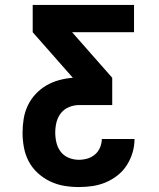

<svg xmlns="http://www.w3.org/2000/svg" viewBox="-20 -550 640 775"><path d="M298 205Q268 205 238.5 200Q209 195 182 182Q155 169 132.5 148.5Q110 128 96 101.5Q82 75 76.5 45Q71 15 71 -14Q71 -42 75.5 -70Q80 -98 92 -123.5Q104 -149 123.5 -170Q143 -191 167 -205Q191 -219 218.5 -226.5Q246 -234 274 -236L112 -420V-530H521V-420H271L433 -236V-126H300Q279 -126 259 -118Q239 -110 226 -93.5Q213 -77 208 -56.5Q203 -36 203 -15Q203 6 208 26.5Q213 47 225.5 63Q238 79 257.5 87Q277 95 298 95Q316 95 333 90Q350 85 363.5 73.5Q377 62 384 45Q391 28 391 11H523Q523 39 515 66Q507 93 492 116.5Q477 140 455 157.5Q433 175 407 186Q381 197 353.5 201Q326 205 298 205Z"/></svg>

Font: Iosevka Curly XBdEx
Style: Regular
Weight: 800
Width: 7
Monospace: yes
Designer: Belleve Invis
Foundry: Belleve Invis
Version: Version 11.1.0; ttfautohint (v1.8.3)